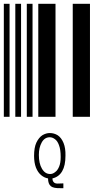

<svg xmlns="http://www.w3.org/2000/svg" viewBox="-20 -610 520 1003"><path d="M0 0V-590H30V0ZM60 0V-590H90V0ZM120 0V-590H150V0ZM180 0V-590H270V0ZM360 0V-590H450V0ZM296 373Q260 374 246 363Q231 351 231 322Q212 319 195 305Q178 291 168 266Q158 240 158 204Q158 161 170 135Q183 108 202 96Q221 85 240 85Q263 85 282 97Q301 110 312 137Q323 164 322 203Q322 255 305 284Q288 314 254 322Q254 335 261 342Q267 349 281 349L311 348V373ZM242 299Q256 299 268 289Q281 280 289 260Q297 241 297 210Q297 171 288 148Q280 126 267 117Q254 107 240 107Q213 107 198 134Q183 161 183 199Q183 244 199 271Q215 299 242 299Z"/></svg>

Font: Libre Barcode 39 Text
Style: Regular
Weight: 400
Version: Version 1.005; ttfautohint (v1.8.3)